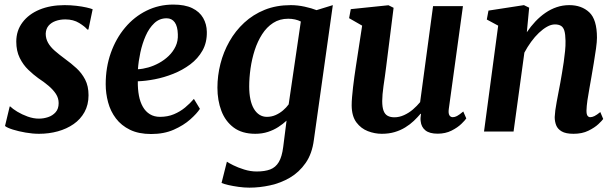

<svg xmlns="http://www.w3.org/2000/svg" viewBox="-20 -590 2762 861"><path d="M376.5 -457.5H371.5Q361.5 -470.5 335.2 -486.8Q309 -503 273 -503Q249.5 -503 229.8 -496Q210 -489 198 -475Q186 -461 185 -439Q185 -417 195.5 -398.2Q206 -379.5 225.8 -362.2Q245.5 -345 272 -325.5Q299 -306 322.8 -284.2Q346.5 -262.5 361.8 -233.2Q377 -204 377 -163Q377 -120 359 -87.5Q341 -55 310 -33.5Q279 -12 239.2 -1Q199.5 10 155 10Q126.5 10 94.8 4.5Q63 -1 37.5 -9Q12 -17 2.5 -25L23.5 -112.5H26Q36.5 -102 57.5 -89.2Q78.5 -76.5 104.2 -67.2Q130 -58 154.5 -58Q175.5 -58 195.8 -64.8Q216 -71.5 229.5 -86.8Q243 -102 243 -127.5Q243 -150 230.8 -168.8Q218.5 -187.5 198 -205Q177.5 -222.5 151.5 -239.5Q130 -255 107 -277Q84 -299 68.5 -330.2Q53 -361.5 53 -403.5Q53 -452.5 80.8 -489.5Q108.5 -526.5 157.2 -546.8Q206 -567 269.5 -567Q296 -567 322 -564Q348 -561 367.8 -556.5Q387.5 -552 395.5 -548.5Z M876.5 -102Q863 -81 833.2 -54.5Q803.5 -28 759.5 -8.5Q715.5 11 658 11Q602 11 563 -8Q524 -27 499.8 -59Q475.5 -91 464.8 -131Q454 -171 454 -212.5Q454 -288 477 -352.8Q500 -417.5 541 -466.2Q582 -515 637.2 -542.2Q692.5 -569.5 757 -569.5Q809 -569.5 842 -553.5Q875 -537.5 891 -509.5Q907 -481.5 907.5 -447.5Q908.5 -399.5 888 -363.2Q867.5 -327 833 -301.2Q798.5 -275.5 757 -259Q715.5 -242.5 674 -234.5Q632.5 -226.5 598 -225.5Q597.5 -190.5 603 -161.2Q608.5 -132 620.8 -110.8Q633 -89.5 652.2 -77.8Q671.5 -66 697.5 -66Q732 -66 760 -77.8Q788 -89.5 810.2 -108Q832.5 -126.5 849.5 -146.5ZM727 -508Q695 -508 671.8 -486Q648.5 -464 633.2 -429.2Q618 -394.5 609.5 -355Q601 -315.5 598.5 -279.5Q620 -280.5 644.8 -287.5Q669.5 -294.5 693.2 -307.5Q717 -320.5 736.5 -339.2Q756 -358 767.5 -382.2Q779 -406.5 777.5 -436.5Q776.5 -472 763.5 -490Q750.5 -508 727 -508Z M1387.5 37.5Q1379.5 99.5 1350.5 141Q1321.5 182.5 1280 206.8Q1238.5 231 1191.2 241.2Q1144 251.5 1098.5 251.5Q1075 251.5 1050 248Q1025 244.5 1004.2 239.8Q983.5 235 973.5 230.5L997.5 135Q1005 140.5 1026 151Q1047 161.5 1075 170.2Q1103 179 1131 179Q1167.5 179 1191.8 169.8Q1216 160.5 1230.2 136.8Q1244.5 113 1250 69L1265 -49Q1249 -34 1228.2 -20.5Q1207.5 -7 1181.5 1.5Q1155.5 10 1125 10Q1065.5 10 1028 -18Q990.5 -46 972.8 -92.8Q955 -139.5 955 -197Q955 -250.5 968.5 -303.8Q982 -357 1008.8 -404.2Q1035.5 -451.5 1075.2 -488.2Q1115 -525 1167 -546Q1219 -567 1284 -567Q1314.5 -567 1346.5 -560Q1378.5 -553 1399.5 -544.5L1472.5 -567ZM1329 -493.5Q1317.5 -499.5 1302.8 -502.8Q1288 -506 1272.5 -506Q1234 -506 1205 -487.2Q1176 -468.5 1155.5 -436.5Q1135 -404.5 1122.2 -365Q1109.5 -325.5 1103.5 -283.2Q1097.5 -241 1097.5 -202.5Q1097.5 -170.5 1102.8 -145.2Q1108 -120 1118.5 -102.2Q1129 -84.5 1143.8 -75.2Q1158.5 -66 1177 -66Q1197.5 -66 1215.8 -74Q1234 -82 1249 -94.8Q1264 -107.5 1274.5 -122Z M1692 10Q1660.5 10 1629.8 -1.8Q1599 -13.5 1578.2 -41.2Q1557.5 -69 1557 -117Q1557 -134.5 1558.8 -155.2Q1560.5 -176 1563.2 -199.2Q1566 -222.5 1569.2 -246.2Q1572.5 -270 1576 -292.5L1604 -475L1545.5 -508.5L1553 -549L1722 -566.5L1745 -555L1711.5 -289Q1709 -267.5 1705.8 -246Q1702.5 -224.5 1699.8 -204.5Q1697 -184.5 1695.5 -167.5Q1694 -150.5 1694 -137Q1694 -109.5 1700 -93.5Q1706 -77.5 1718.2 -70.8Q1730.5 -64 1748.5 -64Q1770.5 -64 1792 -73.8Q1813.5 -83.5 1831.8 -99.2Q1850 -115 1864 -132L1922 -562.5H2056L1992.5 -101Q1990 -82 1995.2 -73.2Q2000.5 -64.5 2010.5 -64.5Q2019.5 -64.5 2029.5 -69.8Q2039.5 -75 2057.5 -90L2071 -59Q2066 -51 2049 -34.5Q2032 -18 2004.8 -4.2Q1977.5 9.5 1942.5 9.5Q1906 9.5 1887.5 -5.5Q1869 -20.5 1866.5 -46.5Q1866 -49 1865.8 -52.8Q1865.5 -56.5 1865.8 -61Q1866 -65.5 1866.8 -70.2Q1867.5 -75 1868 -79L1866 -80Q1852.5 -64 1835.8 -48Q1819 -32 1797.5 -18.8Q1776 -5.5 1750 2.2Q1724 10 1692 10Z M2342.5 -445.5Q2360 -471.5 2381 -493.8Q2402 -516 2426 -532.5Q2450 -549 2476.8 -558Q2503.5 -567 2533 -567Q2588 -567 2622.5 -534.8Q2657 -502.5 2657 -421Q2657 -403.5 2652.8 -372.5Q2648.5 -341.5 2642.8 -307.8Q2637 -274 2632.5 -247Q2628.5 -222 2623.2 -194Q2618 -166 2614.2 -140Q2610.5 -114 2610 -94Q2610 -76.5 2615 -70.5Q2620 -64.5 2626.5 -64.5Q2635.5 -64.5 2645.8 -69.5Q2656 -74.5 2672 -87.5L2685 -56.5Q2680.5 -49.5 2663.5 -33.5Q2646.5 -17.5 2618.5 -3.8Q2590.5 10 2552 10Q2517 10 2498.8 -0.8Q2480.5 -11.5 2474 -28.5Q2467.5 -45.5 2467.5 -65Q2468 -77.5 2470.2 -95.2Q2472.5 -113 2476.5 -133.8Q2480.5 -154.5 2484.5 -176.2Q2488.5 -198 2492.5 -218Q2496 -238.5 2500.2 -262.5Q2504.5 -286.5 2508 -311.8Q2511.5 -337 2514 -361.2Q2516.5 -385.5 2516 -407Q2515.5 -436.5 2510.8 -452.2Q2506 -468 2495.5 -474.2Q2485 -480.5 2468.5 -480.5Q2451.5 -480.5 2433.2 -470.2Q2415 -460 2396.8 -442.8Q2378.5 -425.5 2361.8 -402.5Q2345 -379.5 2331.5 -354L2283 0H2150.5L2214 -475L2163 -502.5L2170.5 -542.5L2329.5 -567L2353 -555.5Z"/></svg>

Font: Merriweather 20pt
Style: Bold Italic
Weight: 700
Italic angle: -7.8°
Version: Version 2.101